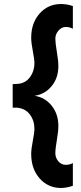

<svg xmlns="http://www.w3.org/2000/svg" viewBox="-20 -734 403 954"><path d="M283 200Q219 200 177 152.5Q135 105 135 31Q135 7 143 -34Q151 -75 151 -94Q151 -135 128.5 -165Q106 -195 65 -199H43V-316Q54 -316 65 -317Q105 -319 128 -349.5Q151 -380 151 -421Q151 -439 143 -480.5Q135 -522 135 -546Q135 -620 177 -667Q219 -714 283 -714Q313 -714 342 -704V-591Q327 -600 306.5 -600Q286 -600 270.5 -582Q255 -564 255 -542Q255 -520 262.5 -476Q270 -432 270 -406Q270 -347 237 -306.5Q204 -266 152 -258Q204 -250 237 -208.5Q270 -167 270 -108Q270 -82 262.5 -38.5Q255 5 255 27.5Q255 50 270 67.5Q285 85 306 85Q327 85 342 76V189Q311 200 283 200Z"/></svg>

Font: Hind Jalandhar SemiBold
Style: Regular
Weight: 600
Designer: Namrata Goyal
Foundry: Indian Type Foundry
Version: Version 0.702;PS 1.0;hotconv 1.0.81;makeotf.lib2.5.63406